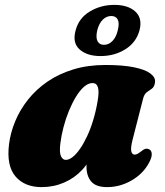

<svg xmlns="http://www.w3.org/2000/svg" viewBox="-20 -751 674 786"><path d="M523 -180Q514 -145 517.5 -131.5Q521 -118 531 -118Q536.5 -118 542 -120.8Q547.5 -123.5 556 -130Q568 -140 575.8 -141.8Q583.5 -143.5 591 -139.5Q600.5 -134.5 601.2 -121Q602 -107.5 591 -86.5Q567.5 -41 519.8 -13Q472 15 418.5 15Q373 15 353.5 -7.8Q334 -30.5 334 -69.5Q334 -82 335 -95.5Q336 -109 337.8 -123Q339.5 -137 342 -150.5Q344.5 -164 347.5 -176.5L361.5 -136.5Q349 -91 317.5 -56.8Q286 -22.5 242.8 -3.8Q199.5 15 150.5 15Q80.5 15 43.2 -29Q6 -73 17 -161Q23 -208.5 42.5 -255.2Q62 -302 95 -343.5Q128 -385 174.2 -416.8Q220.5 -448.5 280 -466.8Q339.5 -485 411.5 -485Q483 -485 529 -475.5Q575 -466 596.2 -449.8Q617.5 -433.5 614.5 -413.5Q612 -395.5 602 -388.2Q592 -381 581.5 -373.8Q571 -366.5 566 -348ZM227 -163.5Q222.5 -125.5 229.8 -111Q237 -96.5 249 -96.5Q262.5 -96.5 277.2 -108Q292 -119.5 307 -141Q322 -162.5 336 -192Q350 -221.5 361.2 -258.2Q372.5 -295 379.5 -336.5Q386.5 -375.5 381 -393.2Q375.5 -411 359 -411Q341.5 -411 324.2 -396Q307 -381 291.2 -355.2Q275.5 -329.5 262.2 -297.2Q249 -265 240 -230.5Q231 -196 227 -163.5ZM391.5 -521.5Q336.5 -521.5 306 -548.5Q275.5 -575.5 289.5 -626.5Q303 -677.5 348 -704.2Q393 -731 448 -731Q504.5 -731 534.2 -703.5Q564 -676 551 -626.5Q537.5 -577 493 -549.2Q448.5 -521.5 391.5 -521.5ZM435.5 -685.5Q416.5 -685.5 401 -670.8Q385.5 -656 378 -626.5Q371.5 -597.5 379.2 -582.5Q387 -567.5 405.5 -567.5Q425 -567.5 440.2 -583Q455.5 -598.5 462 -626.5Q469.5 -656 462 -670.8Q454.5 -685.5 435.5 -685.5Z"/></svg>

Font: Fraunces Wonky
Style: Italic
Weight: 900
Italic angle: -16°
Version: Version 1.000;[b76b70a41]